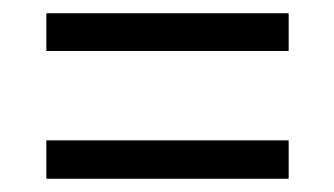

<svg xmlns="http://www.w3.org/2000/svg" viewBox="-20 -502 505 290"><path d="M50 -425H416V-482H50ZM50 -232H416V-290H50Z"/></svg>

Font: Noto Serif Bengali Condensed
Style: Regular
Weight: 400
Width: 3
Designer: Juan Bruce, Universal Thirst, Indian Type Foundry and the Monotype Design Team.
Foundry: Monotype Imaging Inc.
Version: Version 2.003